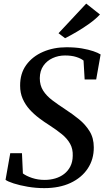

<svg xmlns="http://www.w3.org/2000/svg" viewBox="-20 -1008 572 1040"><path d="M219.5 11Q174 11 130.2 3.5Q86.5 -4 54 -14.5Q21.5 -25 10 -34L35.5 -178H99L104 -68.5Q122.5 -54.5 154 -44Q185.5 -33.5 221.5 -33.5Q252 -33.5 279.2 -41.5Q306.5 -49.5 327.5 -65.8Q348.5 -82 361 -106.5Q373.5 -131 374 -163.5Q375.5 -201 359.8 -229.2Q344 -257.5 315.5 -280.8Q287 -304 250 -328Q220.5 -346.5 192 -368Q163.5 -389.5 140.2 -415.2Q117 -441 103 -472.8Q89 -504.5 89 -543.5Q88.5 -610 122.2 -656.2Q156 -702.5 213.2 -727.2Q270.5 -752 340 -752Q387 -752 423.2 -745.8Q459.5 -739.5 485.2 -730.8Q511 -722 525 -713L501 -577.5H438.5L432.5 -680Q418 -691.5 392.8 -699.5Q367.5 -707.5 332 -707.5Q296 -707.5 265 -693.2Q234 -679 215 -651.8Q196 -624.5 195.5 -584.5Q195.5 -545.5 213.8 -517Q232 -488.5 263.5 -464.8Q295 -441 334 -415.5Q372 -391 407.2 -362.5Q442.5 -334 465.2 -297.2Q488 -260.5 488 -210Q488.5 -145.5 455.5 -95.5Q422.5 -45.5 362.2 -17.2Q302 11 219.5 11ZM332.5 -801 297 -828 447 -988.5 521.5 -929.5Q497.5 -904 464 -880Q430.5 -856 396 -835.8Q361.5 -815.5 332.5 -801Z"/></svg>

Font: Merriweather 60pt Medium
Style: Italic
Weight: 500
Italic angle: -7.8°
Version: Version 2.101